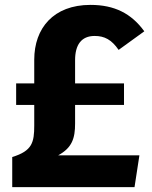

<svg xmlns="http://www.w3.org/2000/svg" viewBox="-20 -765 622 785"><path d="M287 -260V-336H487V-424H287V-519C287 -581 312 -618 367 -618C407 -618 436 -603 465 -561L570 -637C517 -710 448 -745 350 -745C198 -745 120 -649 120 -521V-424H46V-336H120V-252C120 -183 112 -148 30 -123V0H530L550 -130H218C275 -161 287 -200 287 -260Z"/></svg>

Font: Glow Sans SC Normal ExtraBold
Style: Regular
Weight: 800
Designer: Ryoko NISHIZUKA (kana, bopomofo & ideographs); Paul D. Hunt (Latin, Greek & Cyrillic); Sandoll Communications, Soo-young
Version: Version 0.93